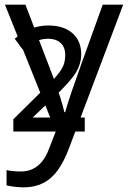

<svg xmlns="http://www.w3.org/2000/svg" viewBox="-20 -555 544 815"><path d="M1 -535.2H87.9L205.1 -230Q243.7 -125.5 252.9 -79.1H256.8Q263.2 -104 283.4 -164.3Q303.7 -224.6 416 -535.2H502.9L272.9 74.2Q238.8 164.6 193.1 202.4Q147.5 240.2 81.1 240.2Q43.9 240.2 7.8 231.9V167Q34.7 172.9 67.9 172.9Q151.4 172.9 187 79.1L216.8 2.9ZM339.8 3.4H36.6V-48.8L154.3 -165Q199.2 -208 219.7 -232.2Q240.2 -256.3 248.5 -275.6Q256.8 -294.9 256.8 -321.8Q256.8 -355.5 236.8 -373Q216.8 -390.6 185.1 -390.6Q159.7 -390.6 135 -381.3Q110.4 -372.1 75.2 -346.2L42.5 -390.6Q107.9 -446.8 184.1 -446.8Q250.5 -446.8 287.6 -414.1Q324.7 -381.3 324.7 -324.7Q324.7 -284.7 302 -246.8Q279.3 -209 205.6 -139.2L118.7 -56.2H339.8Z"/></svg>

Font: Open Sans ACDW
Style: acdw
Weight: 400
Foundry: Ascender Corporation
Version: Version 1.10